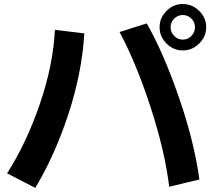

<svg xmlns="http://www.w3.org/2000/svg" viewBox="-20 -877 1040 937"><path d="M14.6 -31.2Q108.4 -177.7 173.8 -367.7Q239.3 -557.6 248 -731.4L391.6 -713.9Q379.9 -522.5 314.5 -322.3Q249 -122.1 152.3 40ZM563.5 -720.7 696.3 -762.7Q778.3 -618.2 853 -402.3Q927.7 -186.5 953.1 -1L805.7 34.2Q784.2 -142.6 713.9 -356.9Q643.6 -571.3 563.5 -720.7ZM792.5 -664.6Q758.8 -698.2 758.8 -744.1Q758.8 -790 792.5 -823.7Q826.2 -857.4 872.1 -857.4Q918 -857.4 952.1 -823.7Q986.3 -790 986.3 -744.1Q986.3 -698.2 952.1 -664.6Q918 -630.9 872.1 -630.9Q826.2 -630.9 792.5 -664.6ZM830.1 -786.1Q812.5 -768.6 812.5 -744.1Q812.5 -719.7 830.1 -701.7Q847.7 -683.6 872.1 -683.6Q896.5 -683.6 914.1 -701.7Q931.6 -719.7 931.6 -744.1Q931.6 -768.6 914.1 -786.1Q896.5 -803.7 872.1 -803.7Q847.7 -803.7 830.1 -786.1Z"/></svg>

Font: GenEi M Gothic v2 Bold
Style: Regular
Weight: 700
Version: Version 2.0